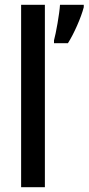

<svg xmlns="http://www.w3.org/2000/svg" viewBox="-20 -780 369 800"><path d="M167 0V-760H68V0ZM329 -750V-760H230C228 -724 213 -640 205 -612V-600H263C288 -639 318 -707 329 -750Z"/></svg>

Font: Noto Sans Lao Looped Condensed Medium
Style: Regular
Weight: 500
Width: 3
Designer: Mark Frömberg, Ben Mitchell
Foundry: The Fontpad Ltd
Version: Version 1.002